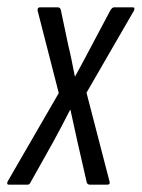

<svg xmlns="http://www.w3.org/2000/svg" viewBox="-36 -506 389 526"><path d="M-11 0Q-19 0 -15 -9L125 -251L67 -477Q66 -486 74 -486H122Q130 -486 131 -477L151 -382Q156 -362 160.5 -339.5Q165 -317 169 -297H170Q181 -317 193 -339.5Q205 -362 215 -381L266 -477Q271 -486 277 -486H327Q335 -486 331 -477L201 -252L264 -9Q267 0 257 0H211Q202 0 201 -9L177 -114Q167 -158 157 -205H156Q145 -183 132.5 -159.5Q120 -136 108 -114L48 -7Q45 0 39 0Z"/></svg>

Font: Sofia Sans Extra Condensed
Style: Italic
Weight: 400
Italic angle: -9°
Designer: Botio Nikoltchev, Ani Petrova
Foundry: lettersoup
Version: Version 4.101; ttfautohint (v1.8.4.7-5d5b)